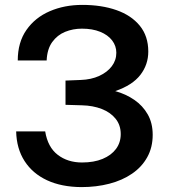

<svg xmlns="http://www.w3.org/2000/svg" viewBox="-20 -753 689 784"><path d="M312.5 11Q231 10.5 172 -17Q113 -44.5 80.2 -95.5Q47.5 -146.5 46 -216.5H164.5Q175 -152 215.8 -120.8Q256.5 -89.5 315 -89.5Q363.5 -89.5 399 -104.2Q434.5 -119 453.8 -145Q473 -171 473 -205.5Q473 -242 452.2 -268Q431.5 -294 395.5 -308Q359.5 -322 314.5 -323L247.5 -325V-424L309.5 -426.5Q352.5 -428 385.2 -443Q418 -458 436.5 -482.5Q455 -507 455 -537.5Q455 -565.5 437.8 -588Q420.5 -610.5 389 -623.2Q357.5 -636 314.5 -636Q278 -636 246 -623Q214 -610 193.2 -581.2Q172.5 -552.5 170.5 -506H52.5Q52.5 -580 88 -630.8Q123.5 -681.5 183.2 -707.2Q243 -733 316 -733Q394.5 -733 455.2 -711.8Q516 -690.5 550.8 -648Q585.5 -605.5 585.5 -542.5Q585.5 -489 553 -447Q520.5 -405 450.5 -381Q494 -369 528.5 -345.2Q563 -321.5 583.2 -286Q603.5 -250.5 603.5 -202.5Q603.5 -151 581.2 -111Q559 -71 519.2 -43.8Q479.5 -16.5 426.5 -2.8Q373.5 11 312.5 11Z"/></svg>

Font: Public Sans Thin SemiBold
Style: Regular
Weight: 600
Version: Version 2.001